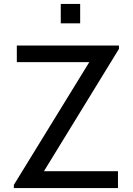

<svg xmlns="http://www.w3.org/2000/svg" viewBox="-20 -950 671 970"><path d="M287 -832V-930H385V-832ZM50 0V-16L431 -636H65V-720H581V-703L202 -85H576V0Z"/></svg>

Font: Manrope Medium
Style: Medium
Weight: 500
Designer: Mikhail Sharanda
Foundry: Mikhail Sharanda
Version: Version 4.000;hotconv 1.0.109;makeotfexe 2.5.65596